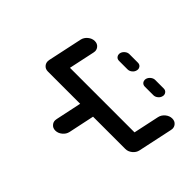

<svg xmlns="http://www.w3.org/2000/svg" viewBox="-145 -1159 1491 1491"><g transform="rotate(45 600.5 -413.5)"><path d="M1143.1 -709Q1172.4 -709 1188.5 -688.5Q1200.7 -673.3 1200.7 -653.8Q1200.7 -646.5 1198.7 -638.2L1138.2 -354.5Q1132.3 -325.2 1106.9 -304.4Q1081.5 -283.7 1052.2 -283.7H697.8L652.8 -70.8Q646.5 -41.5 621.3 -20.8Q596.2 0 566.9 0Q537.6 0 521.5 -21Q509.3 -35.6 509.3 -55.2Q509.3 -62.5 511.2 -70.8L556.2 -283.7H201.7Q172.4 -283.7 156.2 -304.7Q144.5 -319.8 144.5 -339.4Q144.5 -346.7 146 -354.5L206.5 -638.2Q212.9 -667.5 238 -688.2Q263.2 -709 292.5 -709Q321.8 -709 337.9 -688.5Q350.1 -673.3 350.1 -653.8Q350.1 -646.5 348.1 -638.2L302.7 -425.3H1011.7L1057.1 -638.2Q1063.5 -667.5 1088.6 -688.2Q1113.8 -709 1143.1 -709ZM817.4 -732.9Q798.3 -732.9 787.1 -746.6Q779.3 -756.8 779.3 -770Q779.3 -774.4 780.3 -779.8Q784.7 -798.8 801.5 -812.7Q818.4 -826.7 837.4 -826.7H931.2Q950.2 -826.7 960.9 -813Q969.2 -802.7 969.2 -790Q969.2 -785.2 967.8 -779.8Q963.9 -760.3 947 -746.6Q930.2 -732.9 911.1 -732.9ZM534.2 -732.9Q514.6 -732.9 503.9 -746.6Q496.1 -756.8 496.1 -770Q496.1 -774.4 497.1 -779.8Q501.5 -798.8 518.1 -812.7Q534.7 -826.7 554.2 -826.7H647.5Q667 -826.7 677.7 -813Q685.5 -802.7 685.5 -790.5Q685.5 -785.2 684.1 -779.8Q680.2 -760.3 663.6 -746.6Q647 -732.9 627.4 -732.9Z"/></g></svg>

Font: Robtronika
Style: Italic
Weight: 400
Italic angle: -12°
Designer: GGBot
Version: 1.00